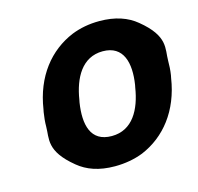

<svg xmlns="http://www.w3.org/2000/svg" viewBox="-85 -628 753 729"><g transform="rotate(-15 291.0 -264.0)"><path d="M74 -269 72 -259C69 -240 67 -221 67 -203C67 -156 44 -112 137 -36C172 -7 218 10 281 10C321 10 359 3 392 -10C485 -49 554 -134 573 -259L575 -269C578 -288 579 -307 579 -325C579 -372 603 -416 510 -492C475 -521 428 -538 365 -538C325 -538 289 -531 256 -518C162 -479 93 -394 74 -269ZM434 -269 432 -259C419 -176 381 -104 299 -104C215 -104 200 -175 213 -259L215 -269C228 -351 266 -424 348 -424C430 -424 447 -352 434 -269Z"/></g></svg>

Font: Asimov Print
Style: AIt
Weight: 500
Designer: Google
Version: Version 2.000980: 2014